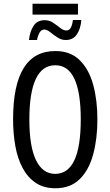

<svg xmlns="http://www.w3.org/2000/svg" viewBox="-20 -997 590 1027"><path d="M154 -919V-977H397V-919ZM135 -783Q140 -830 160 -859.5Q180 -889 219 -889Q244 -889 264 -875.5Q284 -862 301.5 -848Q319 -834 335 -834Q351 -834 359 -849.5Q367 -865 370 -890H415Q411 -841 390.5 -812Q370 -783 332 -783Q308 -783 287 -797Q266 -811 248.5 -825Q231 -839 217 -839Q202 -839 192.5 -824Q183 -809 178 -783ZM501 -358Q501 -255 478.5 -171.5Q456 -88 406.5 -39Q357 10 276 10Q214 10 171 -19Q128 -48 101 -98.5Q74 -149 62 -216Q50 -283 50 -359Q50 -724 276 -724Q357 -724 406.5 -675Q456 -626 478.5 -543.5Q501 -461 501 -358ZM137 -358Q137 -214 172.5 -140.5Q208 -67 275 -67Q412 -67 412 -358Q412 -648 276 -648Q206 -648 171.5 -574.5Q137 -501 137 -358Z"/></svg>

Font: Noto Sans ExtraCondensed
Style: Regular
Weight: 400
Width: 2
Designer: Monotype Design Team
Foundry: Monotype Imaging Inc.
Version: Version 2.013; ttfautohint (v1.8.4.7-5d5b)